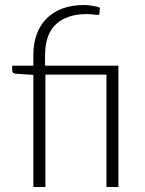

<svg xmlns="http://www.w3.org/2000/svg" viewBox="-20 -743 578 763"><path d="M112.5 0V-445.5L42.5 -450Q28.5 -451.5 28.5 -462.5V-482H112.5V-524.5Q112.5 -570.5 126 -607.2Q139.5 -644 165.5 -669.8Q191.5 -695.5 228.5 -709.2Q265.5 -723 313 -723Q329 -723 346.8 -720.2Q364.5 -717.5 377 -712.5L375 -688.5Q374 -684.5 371 -684Q368 -683.5 362 -684Q356 -684.5 346.8 -685.8Q337.5 -687 324.5 -687Q245.5 -687 202.2 -646.5Q159 -606 159 -523V-482H450.5V0H403V-446.5H160.5V0Z"/></svg>

Font: Lato 2
Style: Regular
Weight: 300
Designer: Lukasz Dziedzic with Adam Twardoch and Botio Nikoltchev
Foundry: tyPoland Lukasz Dziedzic
Version: Version 2.015; 2015-08-06; http://www.latofonts.com/